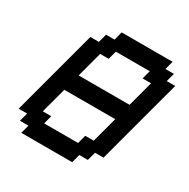

<svg xmlns="http://www.w3.org/2000/svg" viewBox="-191 -1050 1207 1225"><g transform="rotate(30 413.0 -437.5)"><path d="M125 0H500L516.6 -62.5H579.1L596.2 -125H658.7Q686.5 -229.5 742.4 -437.7Q798.3 -646 826.2 -750H763.7L780.3 -812.5H717.8L734.4 -875H359.4L342.8 -812.5H280.3L263.7 -750H201.2Q173.3 -646 117.4 -437.5Q61.5 -229 33.7 -125H96.2L79.1 -62.5H141.6ZM471.2 -125H221.2L237.8 -187.5H175.3L225.6 -375H600.6L550.3 -187.5H487.8ZM633.8 -500H258.8L309.1 -687.5H371.6L388.7 -750H638.7L621.6 -687.5H684.1Z"/></g></svg>

Font: Faithful 32x
Style: Oblique
Weight: 400
Foundry: Faithful Resource Pack
Version: Version 1.0; January 27, 2023